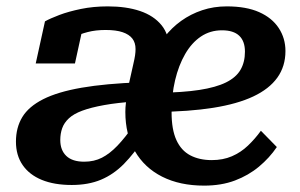

<svg xmlns="http://www.w3.org/2000/svg" viewBox="-20 -569 942 602"><path d="M311 -475Q280 -475 255 -468.5Q230 -462 212.5 -453Q195 -444 185 -434Q183 -443 187.5 -452.5Q192 -462 200.5 -470.5Q209 -479 219.5 -484Q230 -489 241 -489L215 -370H92L121 -502Q137 -511 166 -522Q195 -533 234 -541Q273 -549 318 -549Q376 -549 419 -534.5Q462 -520 486.5 -490Q511 -460 511 -411L509 -365L381 -292L398 -368Q402 -385 403.5 -395.5Q405 -406 405 -415Q405 -435 395 -448Q385 -461 364.5 -468Q344 -475 311 -475ZM205 11Q150 11 111 -5Q72 -21 51 -51.5Q30 -82 30 -125Q30 -169 50 -202Q70 -235 115.5 -258Q161 -281 236 -294Q311 -307 421 -311L407 -251Q348 -247 306.5 -239.5Q265 -232 238 -222Q211 -212 196 -198Q181 -184 175 -167Q169 -150 169 -130Q169 -98 188 -80Q207 -62 244 -62Q275 -62 299.5 -74.5Q324 -87 348 -112Q372 -137 400 -177L432 -136Q401 -88 368.5 -55Q336 -22 296.5 -5.5Q257 11 205 11ZM620 13Q544 13 488.5 -15Q433 -43 403 -95Q373 -147 373 -218Q373 -246 380 -272.5Q387 -299 399 -321Q411 -343 426 -360Q441 -377 458 -386Q472 -422 495 -452Q518 -482 548 -503.5Q578 -525 614 -537Q650 -549 691 -549Q752 -549 792.5 -531Q833 -513 854 -481Q875 -449 875 -409Q875 -361 849.5 -325.5Q824 -290 774 -266.5Q724 -243 648.5 -231Q573 -219 471 -218L476 -278Q553 -279 605 -287Q657 -295 688.5 -310.5Q720 -326 734 -350Q748 -374 748 -407Q748 -440 730 -457Q712 -474 676 -474Q639 -474 610 -454.5Q581 -435 560.5 -399.5Q540 -364 529 -317.5Q518 -271 518 -216Q518 -163 533 -130Q548 -97 576.5 -82Q605 -67 644 -67Q679 -67 707 -79Q735 -91 757.5 -112.5Q780 -134 798 -159L848 -108Q825 -74 792 -46.5Q759 -19 716.5 -3Q674 13 620 13Z"/></svg>

Font: Roboto Serif SemiBold
Style: Italic
Weight: 600
Italic angle: -10°
Version: Version 1.007